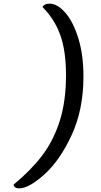

<svg xmlns="http://www.w3.org/2000/svg" viewBox="-20 -916 553 1056"><path d="M439 -496Q439 -314 374.5 -174Q310 -34 224.5 43Q139 120 85 120Q70 120 62.5 113.5Q55 107 55 99Q149 22 211.5 -60Q274 -142 308.5 -250.5Q343 -359 343 -502Q343 -636 311.5 -723.5Q280 -811 214 -877Q217 -885 227 -890.5Q237 -896 252 -896Q295 -896 338.5 -847Q382 -798 410.5 -706.5Q439 -615 439 -496Z"/></svg>

Font: Charmonman
Style: Bold
Weight: 700
Designer: Ekaluck Peanpanawate
Foundry: Cadson Demak Co.,Ltd.
Version: Version 1.000; ttfautohint (v1.6)